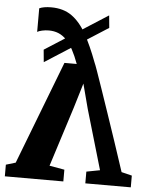

<svg xmlns="http://www.w3.org/2000/svg" viewBox="-58 -850 701 896"><g transform="rotate(5 293.0 -402.0)"><path d="M145.5 -804.5Q203 -804.5 242 -776.8Q281 -749 310.8 -695.8Q340.5 -642.5 369.5 -565Q373 -558 384 -526.8Q395 -495.5 412 -446.2Q429 -397 449.8 -335.5Q470.5 -274 493.8 -205.2Q517 -136.5 539.5 -67L588.5 -55V0H375.5V-55L438.5 -67L356.5 -347L326 -463L291 -347L202 -67.5L272.5 -55V0H-1.5V-54.5L43.5 -68L229.5 -551.5H287Q273 -589.5 258.2 -617Q243.5 -644.5 226.2 -662Q209 -679.5 188.8 -687.8Q168.5 -696 144 -696Q127.5 -696 112.2 -692.5Q97 -689 90 -684.5V-795Q99 -799.5 113.5 -802Q128 -804.5 145.5 -804.5ZM418 -790.5 423.5 -732.5 133 -546.5 127.5 -604.5Z"/></g></svg>

Font: Merriweather 28pt
Style: Bold
Weight: 700
Version: Version 2.100